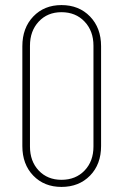

<svg xmlns="http://www.w3.org/2000/svg" viewBox="-20 -728 486 756"><path d="M68 -153V-546Q68 -618 111 -663Q154 -708 222 -708Q291 -708 334.5 -663Q378 -618 378 -546V-153Q378 -81 334.5 -36.5Q291 8 222 8Q154 8 111 -36.5Q68 -81 68 -153ZM348 -151V-548Q348 -606 313 -643Q278 -680 222 -680Q167 -680 132.5 -643Q98 -606 98 -548V-151Q98 -93 132.5 -56.5Q167 -20 222 -20Q278 -20 313 -56.5Q348 -93 348 -151Z"/></svg>

Font: Barlow Condensed Thin
Style: Regular
Weight: 250
Width: 3
Designer: Jeremy Tribby
Foundry: Tribby Type
Version: Version 1.408